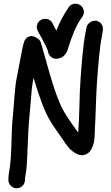

<svg xmlns="http://www.w3.org/2000/svg" viewBox="-20 -885 597 1030"><path d="M114 80V74.1C114 73.7 114.7 67 116.7 56C121.1 26.6 123.6 12.3 125 -22C126.4 -56.8 128.8 -97.9 130 -137.2C132.8 -223.4 139.6 -271.4 146.9 -363.2C150 -411.5 154.4 -438.6 160.1 -467.7C176.5 -412.1 195.8 -353.3 216.8 -301.6C243.6 -235.8 279.5 -190.8 313.4 -141.8C332.3 -114.6 353.5 -75.2 397.1 -57C425.5 -44.4 454.2 -59.2 466.1 -78.1C487.5 -111.9 487.7 -144.4 489 -189.9C494.2 -279.8 494.4 -365.2 500.9 -454.2C506.6 -531 514.2 -632 527.5 -695.9C527.5 -696.2 527.6 -696.7 527.7 -697L531.5 -720.9C533.5 -730.8 532.1 -744.5 525.1 -754.7C499.6 -791.5 450.6 -769.3 444.5 -738.9L439.5 -713.9C425.2 -642.5 417.8 -539.4 412.1 -460.3C404.8 -360 407.3 -272.9 399.5 -173.6C361.4 -227.6 324.8 -273.6 299.1 -335.6C258.9 -431.4 232 -546.7 199.2 -656.4C195.2 -669.7 187 -674.3 181.7 -678.4C174.8 -683.6 166.4 -689 155 -690.9C135 -694.3 115.8 -680.6 109.3 -660.9C105.8 -650.4 103.8 -641.8 100.1 -624.8C93.2 -593.1 88.6 -560.8 81.6 -529.3C76.8 -506.5 72.2 -476.9 67.6 -455.5C61.1 -426.8 52.8 -304.3 50.1 -274.6C39.1 -182.8 44.6 -75.7 33.2 9.6C31.4 22.1 25 55.8 25 74V80C25 104.1 44.3 125 69.5 125C94.7 125 114 104.1 114 80ZM181 -723.1C189.8 -702.7 204.3 -681.8 211.3 -666.5C220.6 -646.4 228.3 -635.4 235.4 -616.7C237.1 -611.5 238.1 -589.3 258.7 -576.1C267.8 -570.2 278.8 -568.9 288.5 -570.2C324.7 -575.4 338.8 -602 346 -628C364.2 -686.2 385.3 -743 414.6 -784.9L422.8 -797.1C438.4 -820.5 426.9 -846.3 410.4 -857.3C393.8 -868.4 363.4 -869.7 347.9 -845.4L341.1 -834.7C318.9 -801.3 298.7 -763.5 282.6 -720.6C275.6 -732.9 267.5 -747.4 263 -757.8C251.2 -785.4 221 -788.3 202.7 -779.9C184.8 -771.6 170.3 -748.2 181 -723.1Z"/></svg>

Font: Just Breathe
Style: Bd
Weight: 400
Foundry: Cannot Into Space Fonts
Version: Version 0.72